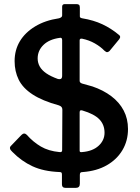

<svg xmlns="http://www.w3.org/2000/svg" viewBox="-20 -831 678 933"><path d="M602 -204Q602 -147 575 -101.5Q548 -56 499 -28Q450 0 383 5Q374 5 371 8Q368 11 368 19V62Q368 82 348 82H299Q281 82 281 65V18Q281 10 278.5 7.5Q276 5 269 5Q192 2 138 -23Q84 -48 40 -93Q21 -110 33 -122L84 -175Q91 -182 97.5 -182Q104 -182 110 -176Q141 -141 178.5 -119Q216 -97 269 -92Q282 -90 282 -101L283 -298Q283 -306 279 -311Q275 -316 266 -319Q186 -341 138.5 -372Q91 -403 71 -443.5Q51 -484 51 -534Q51 -588 76.5 -630.5Q102 -673 150.5 -702.5Q199 -732 266 -742Q271 -743 276.5 -746.5Q282 -750 282 -757V-799Q282 -805 285.5 -808Q289 -811 293 -811H352Q360 -811 364 -807.5Q368 -804 368 -794V-751Q368 -744 380 -742Q435 -733 477.5 -713Q520 -693 556 -663Q570 -654 559 -640L512 -583Q506 -578 501 -577.5Q496 -577 487 -585Q469 -604 441 -620Q413 -636 379 -643Q373 -644 370 -642Q367 -640 367 -635V-438Q367 -429 379 -425L429 -411Q482 -393 521 -363.5Q560 -334 581 -294Q602 -254 602 -204ZM282 -636Q282 -650 270 -647Q219 -640 191 -612.5Q163 -585 163 -547Q163 -526 173 -508Q183 -490 204.5 -475Q226 -460 262 -447Q272 -445 277 -448.5Q282 -452 282 -464ZM367 -98Q367 -90 379 -92Q430 -96 459 -122.5Q488 -149 488 -186Q488 -225 463 -251Q438 -277 381 -294Q375 -296 371 -294.5Q367 -293 367 -285V-98Z"/></svg>

Font: Libre Franklin SemiBold
Style: Regular
Weight: 600
Designer: Pablo Impallari, Rodrigo Fuenzalida, Nhung Nguyen
Foundry: Impallari Type
Version: Version 3.000